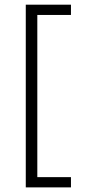

<svg xmlns="http://www.w3.org/2000/svg" viewBox="-20 -687 373 832"><path d="M91.7 125V-666.7H287.5V-622.2H141.7V80.6H287.5V125Z"/></svg>

Font: Afacad Flux Light
Style: Regular
Weight: 300
Designer: Kristian Moeller
Foundry: Dicotype
Version: Version 1.100